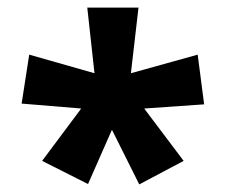

<svg xmlns="http://www.w3.org/2000/svg" viewBox="-20 -819 595 506"><path d="M345 -799 325 -626 501 -675 518 -544 360 -533 464 -395 347 -333 275 -477 212 -334 91 -395 194 -533 37 -546 57 -675 229 -626 210 -799Z"/></svg>

Font: Noto Sans Sinhala ExtraBold
Style: Regular
Weight: 800
Designer: Jelle Bosma - Monotype Design Team
Foundry: Monotype Imaging Inc.
Version: Version 2.006; ttfautohint (v1.8.4.7-5d5b)